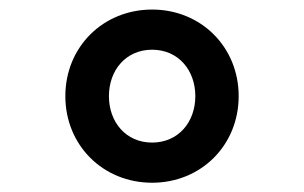

<svg xmlns="http://www.w3.org/2000/svg" viewBox="-20 -730 640 404"><path d="M300.1 -345.5C402.7 -345.5 482.2 -424 482.2 -527.7C482.2 -631.4 402.7 -709.9 300.1 -709.9C197.1 -709.9 117.5 -631.4 117.5 -527.7C117.5 -424 197.1 -345.5 300.1 -345.5ZM209.2 -527.7C209.2 -582.4 245 -625.4 300.1 -625.4C355.1 -625.4 391 -582.4 391 -527.7C391 -473 355.1 -430 300.1 -430C245 -430 209.2 -473 209.2 -527.7Z"/></svg>

Font: Margiela Mono SemiBold
Style: Regular
Weight: 600
Designer: Mike Abbink, Paul van der Laan, Pieter van Rosmalen
Foundry: Bold Monday
Version: Version 2.003 2021